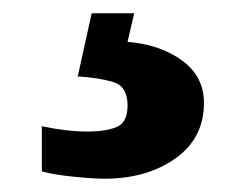

<svg xmlns="http://www.w3.org/2000/svg" viewBox="-20 -29 373 289"><path d="M137 240Q121 240 91 237Q61 234 43 229V161Q81 169 111 169Q140 169 156 162Q172 155 172 130Q172 101 150.5 94.5Q129 88 97 86L118 -9H182L172 34Q221 38 254 62Q287 86 287 126Q287 179 244 209.5Q201 240 137 240Z"/></svg>

Font: Noto Serif Tamil Black
Style: Regular
Weight: 900
Designer: Indian Type Foundry, Tom Grace, and the Monotype Design Team
Foundry: Monotype Imaging Inc.
Version: Version 2.004; ttfautohint (v1.8.4.7-5d5b)